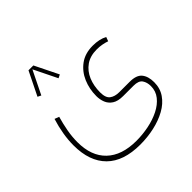

<svg xmlns="http://www.w3.org/2000/svg" viewBox="-181 -629 1039 1039"><g transform="rotate(-45 338.5 -110.0)"><path d="M282.2 -330.6 262.7 -320.8 196.8 -455.1 130.9 -320.8 111.3 -330.6 178.2 -466.3H215.3ZM321.8 246.1Q194.3 246.1 128.7 180.9Q63 115.7 63 -6.8Q63 -48.3 70.6 -92.8Q78.1 -137.2 91.8 -180.7L117.7 -170.9Q106 -130.4 98.1 -87.9Q90.3 -45.4 90.3 -3.9Q90.3 102.1 150.1 159.4Q210 216.8 321.8 216.8Q369.1 216.8 416 207.3Q462.9 197.8 501.5 178.5Q540 159.2 563.2 130.1Q586.4 101.1 586.4 62.5Q586.4 33.7 573 14.2Q559.6 -5.4 521 -5.4H441.9Q402.3 -5.4 379.9 -20Q357.4 -34.7 348.1 -58.1Q338.9 -81.5 338.9 -107.9Q338.9 -162.1 359.1 -209.2Q379.4 -256.3 419.2 -285.6Q459 -314.9 518.1 -314.9Q568.4 -314.9 603 -296.4L594.2 -272.5Q577.6 -278.3 559.1 -281.7Q540.5 -285.2 519 -285.2Q468.8 -285.2 435.1 -261.5Q401.4 -237.8 384.5 -197.5Q367.7 -157.2 367.7 -107.4Q367.7 -65.4 388.2 -50.3Q408.7 -35.2 441.9 -35.2H521Q572.8 -35.2 593.3 -9.8Q613.8 15.6 613.8 60.5Q613.8 106.9 589.6 141.8Q565.4 176.8 523.9 199.7Q482.4 222.7 430.2 234.4Q377.9 246.1 321.8 246.1Z"/></g></svg>

Font: Vazirmatn RD FD Thin
Style: Regular
Weight: 100
Designer: Saber Rastikerdar
Foundry: Saber Rastikerdar
Version: Version 33.003